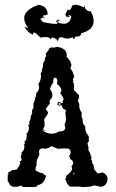

<svg xmlns="http://www.w3.org/2000/svg" viewBox="-20 -782 484 803"><path d="M12.2 -50.8 18.1 -55.2 12.2 -57.1 16.1 -62.5Q23.9 -64 30.3 -70.3L49.8 -72.8L60.5 -88.4L65.4 -104.5H60.5L70.8 -112.3L66.9 -127.9L70.8 -136.7L69.3 -143.6Q82 -153.3 82 -168L81.1 -177.2L84 -184.6L82.5 -190.4Q90.8 -195.8 90.8 -204.1L92.3 -214.8L90.3 -221.7Q101.1 -232.4 101.1 -247.6L98.1 -263.2L105 -260.7L101.1 -271Q108.9 -281.7 108.9 -298.3Q114.7 -304.7 114.7 -314L113.8 -320.8Q120.6 -329.1 120.6 -338.4L119.1 -348.1Q126.5 -359.9 127 -374L131.3 -380.4L130.4 -384.3L132.3 -393.6Q137.2 -397 141.1 -404.3L139.2 -406.7L142.1 -406.2L143.6 -416Q143.6 -423.8 140.1 -430.2Q151.4 -445.8 151.4 -464.4L150.4 -475.6Q155.8 -482.4 155.8 -492.2L159.2 -501.5L160.6 -518.6Q168 -527.3 168.5 -539.6L172.4 -547.4H176.8Q171.4 -548.8 171.4 -557.6L185.5 -576.2L182.6 -579.6L185.5 -578.6L194.8 -584L203.1 -583Q211.9 -583 218.3 -586.4Q259.3 -579.6 259.3 -551.8L258.8 -544.9L275.4 -523.9L274.9 -521Q274.9 -516.6 279.3 -513.7L276.9 -511.2L279.3 -509.3L273.9 -497.6L284.7 -480Q284.7 -473.1 290 -467.8L287.1 -465.3L291 -463.9L288.6 -460.9L290 -457.5Q284.7 -453.6 284.7 -449.7L287.1 -442.9H284.2Q290 -431.6 290 -419.9L288.6 -406.7L310.5 -383.3V-374Q306.6 -367.2 306.6 -361.8Q306.6 -355 312 -346.7L311.5 -339.4Q311.5 -323.7 322.3 -310.1L320.8 -299.8Q320.8 -291 326.2 -281.2L325.7 -275.4Q325.7 -263.2 336.9 -252.9L336.4 -246.6Q336.4 -227.5 352.5 -210.9L349.1 -209.5L353.5 -206.1Q350.6 -205.1 350.6 -201.7L352.5 -194.3L345.7 -181.2Q350.1 -171.4 350.1 -161.6L349.6 -153.8L357.4 -140.6Q357.4 -133.8 362.8 -124L360.8 -120.6L364.3 -118.7Q360.4 -117.7 360.4 -114.3L365.7 -109.4L364.7 -104.5Q364.7 -98.6 370.6 -93.8L374.5 -72.8L389.2 -56.2L409.7 -61Q429.7 -50.8 429.7 -34.2Q429.7 -21.5 422.9 -12.2Q414.1 -1 399.9 -1L376 -6.3L361.8 -3.9L360.4 -1.5L319.3 0.5L317.4 -1.5H272.9Q258.3 -12.2 254.9 -29.8L252 -31.2Q257.3 -38.1 257.3 -46.9Q281.7 -64.5 281.7 -77.1Q281.7 -82.5 278.3 -85.9Q286.1 -93.8 286.1 -101.1Q286.1 -110.4 271.5 -118.2L273.4 -121.1L269 -128.9Q275.4 -136.7 275.4 -144.5Q275.4 -161.1 258.3 -161.1Q227.1 -161.1 223.6 -159.2L194.8 -170.9Q182.6 -160.2 166 -160.2L154.3 -161.6L146.5 -157.7Q143.1 -152.8 143.1 -146L145 -136.7L141.1 -126.5Q132.8 -113.8 132.8 -99.6L133.3 -91.3Q128.4 -83.5 128.4 -70.3Q141.1 -60.1 159.7 -57.1Q163.6 -51.8 172.4 -46.9Q169.4 -29.8 156.7 -15.6L145 -9.3Q135.7 -9.3 134.3 -2L123 0H76.2L66.9 -6.3Q55.7 -0.5 43.9 -0.5Q35.2 -0.5 30.5 -2.4Q25.9 -4.4 22.9 -7.8Q20 -11.2 18.1 -15.6Q16.1 -20 12.2 -24.9ZM195.3 -222.7Q210.9 -222.7 226.1 -231.9Q252.9 -232.4 252.9 -247.6Q252.9 -254.4 249.5 -260.7Q255.9 -271.5 255.9 -285.2L253.4 -311L254.9 -316.9L257.3 -317.9Q252 -325.2 244.1 -327.1L239.3 -336.9L240.2 -342.8L235.4 -337.9L236.3 -342.8L228.5 -339.8Q220.2 -342.3 220.2 -345.7Q220.2 -351.6 226.1 -356.9Q235.4 -350.6 239.3 -350.6Q242.7 -350.6 242.7 -353L241.7 -359.9Q246.1 -363.3 246.1 -366.7Q246.1 -369.6 241.2 -378.9Q236.3 -388.2 231.4 -392.1Q236.8 -398.9 236.8 -404.3Q236.8 -416.5 218.3 -431.2L219.7 -442.9Q219.7 -457 209 -457.5Q202.6 -452.6 202.6 -444.8L203.6 -438Q193.8 -425.3 189.5 -411.6Q190.9 -402.3 198.7 -396L194.8 -393.6L198.7 -393.1V-379.4Q198.7 -374.5 192.9 -368.7Q187 -362.8 187 -358.4L188.5 -351.1Q188.5 -348.6 186.5 -346.2Q173.8 -332 171.4 -324.7Q180.7 -315.4 180.7 -311Q180.7 -304.7 172.6 -295.2Q164.6 -285.6 164.6 -279.3L167.5 -266.1L164.1 -264.6L167.5 -261.7Q164.1 -245.6 158.7 -240.7L174.3 -236.3L156.7 -237.3Q176.3 -222.7 195.3 -222.7ZM229 -343.3 236.8 -347.2 228 -351.1 224.1 -347.2ZM291.5 -53.2 289.6 -59.6 286.6 -58.1 286.1 -53.7ZM140.6 -761.7Q179.2 -757.3 179.2 -720.7Q158.2 -717.3 158.2 -714.4Q158.2 -712.4 169.4 -710L155.8 -707L148.4 -702.6L159.7 -689.5Q196.8 -682.1 211.9 -682.1Q221.2 -682.1 221.2 -685.1Q221.2 -687.5 214.4 -692.9Q219.7 -699.7 224.1 -699.7Q227.5 -699.7 231.4 -695.8L219.7 -694.8L226.6 -685.5L245.6 -682.6Q274.4 -682.6 278.3 -714.8L269.5 -718.8L265.1 -715.3Q265.1 -713.4 275.9 -713.4L264.6 -710.4Q255.4 -710.4 253.4 -722.7L263.7 -742.7L269 -739.3Q275.9 -739.3 282.7 -759.8L295.4 -762.2Q309.6 -762.2 329.6 -751L332.5 -759.8Q335.9 -734.9 359.9 -734.4Q371.6 -711.4 371.6 -693.4Q371.6 -656.7 319.3 -642.6V-642.1Q319.3 -628.9 299.8 -628.9H294.4Q292 -618.7 289.6 -618.7Q287.1 -618.7 283.7 -626.5Q272 -620.6 261.2 -620.6Q253.9 -620.6 247.1 -623.5Q240.2 -626.5 235.4 -626.5Q224.1 -626.5 221.7 -607.9Q218.8 -621.6 197.3 -625.5L192.4 -617.2Q188 -627 168.9 -627L148.9 -625Q129.4 -646 122.1 -646Q118.2 -646 118.2 -639.6V-636.2Q94.2 -647.5 82 -669.9L98.1 -664.1Q81.1 -687 81.1 -705.6Q81.1 -740.2 140.6 -761.7Z"/></svg>

Font: Truetypewriter PolyglOTT
Style: Regular
Weight: 400
Designer: Sergey Beatoff a.k.a. Sam_T
Version: Version 3.76